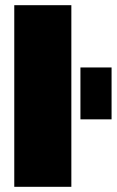

<svg xmlns="http://www.w3.org/2000/svg" viewBox="-20 -720 450 740"><path d="M35 0V-700H255V0ZM290 -260V-460H410V-260Z"/></svg>

Font: Tektur SemiCondensed Black
Style: Regular
Weight: 900
Width: 4
Designer: Adam Jagosz
Foundry: Adam Jagosz
Version: Version 1.005;gftools[0.9.30]